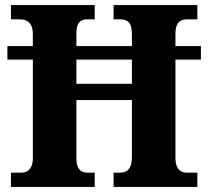

<svg xmlns="http://www.w3.org/2000/svg" viewBox="-20 -734 817 754"><path d="M23 0H352V-56H321C295 -56 280 -75 280 -111V-341H498V-116C498 -75 482 -56 453 -56H426V0H755V-56H712C687 -56 669 -74 669 -112V-500H769V-553H669V-602C669 -643 686 -658 712 -658H755V-714H426V-658H452C483 -658 498 -643 498 -602V-553H280V-604C280 -643 295 -658 321 -658H352V-714H23V-658H59C87 -658 109 -643 109 -601V-553H9V-500H109V-111C109 -75 91 -56 66 -56H23ZM280 -405V-500H498V-405Z"/></svg>

Font: Noto Serif Devanagari SemiCondensed ExtraBold
Style: Regular
Weight: 800
Width: 4
Designer: Universal Thirst, Indian Type Foundry and the Monotype Design Team
Foundry: Monotype Imaging Inc.
Version: Version 2.004